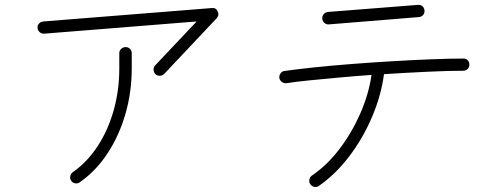

<svg xmlns="http://www.w3.org/2000/svg" viewBox="-20 -739 2040 787"><path d="M617 -435Q610 -443 609.5 -453.5Q609 -464 616 -471L786 -651L161 -601Q151 -600 143 -607Q135 -614 134 -624Q133 -635 140 -642.5Q147 -650 157 -651L848 -706Q866 -708 872 -692Q880 -678 868 -664L653 -436Q646 -429 635.5 -428.5Q625 -428 617 -435ZM307 8Q299 14 288.5 12.5Q278 11 272 2Q266 -6 268 -16.5Q270 -27 278 -33Q337 -74 380 -139.5Q423 -205 446 -287Q469 -369 469 -459V-521Q469 -532 477 -539Q485 -546 495 -546Q505 -546 512.5 -539Q520 -532 520 -521V-459Q520 -361 494 -271.5Q468 -182 420.5 -110Q373 -38 307 8Z M1287 23Q1279 29 1268.5 27Q1258 25 1252 16Q1246 8 1248 -2.5Q1250 -13 1258 -19Q1320 -61 1370.5 -127Q1421 -193 1456 -272Q1491 -351 1503 -432Q1434 -427 1368.5 -421Q1303 -415 1247.5 -409.5Q1192 -404 1154 -398Q1144 -397 1135.5 -403Q1127 -409 1125 -419Q1124 -430 1130 -438.5Q1136 -447 1146 -448Q1194 -455 1265 -462.5Q1336 -470 1419.5 -476.5Q1503 -483 1587.5 -488Q1672 -493 1748 -496Q1824 -499 1879 -499Q1890 -499 1897 -492Q1904 -485 1904 -474Q1904 -464 1897 -456.5Q1890 -449 1879 -449Q1820 -449 1733.5 -445Q1647 -441 1554 -435Q1542 -346 1504.5 -258.5Q1467 -171 1411 -97.5Q1355 -24 1287 23ZM1328 -639Q1318 -638 1310 -645Q1302 -652 1301 -662Q1300 -673 1307 -681Q1314 -689 1324 -690L1693 -719Q1704 -720 1711.5 -713.5Q1719 -707 1720 -696Q1721 -686 1714.5 -678Q1708 -670 1697 -669Z"/></svg>

Font: Zen Kurenaido
Style: Regular
Weight: 400
Designer: Yoshimichi Ohira
Foundry: Positype
Version: Version 1.001